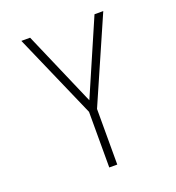

<svg xmlns="http://www.w3.org/2000/svg" viewBox="-133 -626 866 947"><g transform="rotate(-20 300.0 -152.5)"><path d="M279 215V-77L85 -520H131L300 -130L469 -520H515L321 -77V215Z"/></g></svg>

Font: Iosevka SS04 XLt Ex
Style: Regular
Weight: 200
Width: 7
Monospace: yes
Designer: Belleve Invis
Foundry: Belleve Invis
Version: Version 19.0.0; ttfautohint (v1.8.4)